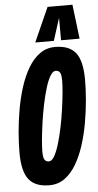

<svg xmlns="http://www.w3.org/2000/svg" viewBox="-62 -960 514 1007"><g transform="rotate(-5 195.5 -456.5)"><path d="M157 10Q81.6 10 48.2 -33.1Q14.8 -76.2 14.8 -174.4Q14.8 -224.6 19.8 -283Q24.8 -341.4 35.5 -401.8Q46.2 -462.2 63.9 -517.3Q81.6 -572.4 107.4 -616Q133.2 -659.6 168.4 -684.8Q203.6 -710 248.6 -710Q324 -710 357.4 -666.9Q390.8 -623.8 390.8 -525.6Q390.8 -475.4 385.8 -417Q380.8 -358.6 370.1 -298.2Q359.4 -237.8 341.7 -182.7Q324 -127.6 298.2 -84Q272.4 -40.4 237.5 -15.2Q202.6 10 157 10ZM164.8 -114.8Q180 -114.8 193.5 -138Q207 -161.2 218.8 -200Q230.6 -238.8 240.2 -285.1Q249.8 -331.4 256.5 -378.3Q263.2 -425.2 267 -465.1Q270.8 -505 270.8 -530Q270.8 -563.2 263.4 -574.2Q256 -585.2 240.8 -585.2Q226.2 -585.2 212.4 -562Q198.6 -538.8 186.8 -500Q175 -461.2 165.4 -414.9Q155.8 -368.6 149.1 -321.7Q142.4 -274.8 138.6 -234.9Q134.8 -195 134.8 -170Q134.8 -136.8 142.4 -125.8Q150 -114.8 164.8 -114.8ZM147.6 -742.3 228.2 -922.8H359.1L381.1 -742.3H283.5L283.1 -860.2L245.5 -742.3Z"/></g></svg>

Font: Georama ExtraCondensed Thin
Style: Italic
Weight: 100
Width: 2
Italic angle: -9°
Designer: Jean-Baptiste Levee
Foundry: Production Type
Version: Version 1.001